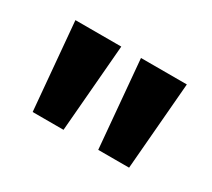

<svg xmlns="http://www.w3.org/2000/svg" viewBox="-57 -792 429 388"><g transform="rotate(30 157.0 -598.0)"><path d="M27 -700H134L117 -496H45ZM180 -700H287L270 -496H198Z"/></g></svg>

Font: Cabin Condensed SemiBold
Style: Regular
Weight: 600
Width: 3
Designer: Pablo Impallari
Foundry: Pablo Impallari. http://www.impallari.com Igino Marini. http://www.ikern.com
Version: Version 2.001